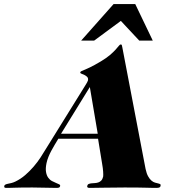

<svg xmlns="http://www.w3.org/2000/svg" viewBox="-144 -915 849 937"><path d="M516.1 -895 601.6 -716.8H535.6L445.8 -813L315.4 -716.8H252L410.2 -895ZM294.4 -490.2 153.8 -262.2H333ZM140.6 -237.8Q131.8 -223.1 123 -208.5Q114.3 -193.8 106.4 -179.2Q98.6 -164.6 92.5 -149.7Q86.4 -134.8 83 -119.1Q77.6 -92.8 80.6 -75.7Q83.5 -58.6 91.3 -47.9Q99.1 -37.1 109.6 -31.5Q120.1 -25.9 129.4 -22.2Q138.7 -18.6 144.8 -15.4Q150.9 -12.2 149.4 -6.8Q148.4 -1 143.6 0.5Q138.7 2 131.8 2Q102.5 2 73.7 1Q44.9 0 14.6 0Q-13.7 0 -33.9 0.2Q-54.2 0.5 -69.1 1Q-84 1.5 -94.2 1.7Q-104.5 2 -113.3 2Q-119.1 2 -121.8 0Q-124.5 -2 -123 -7.8Q-122.1 -12.2 -117.4 -14.4Q-112.8 -16.6 -105.5 -18.1Q-98.1 -19.5 -88.9 -21.7Q-79.6 -23.9 -69.3 -28.8Q-43 -41.5 -20.5 -61Q2 -80.6 20.5 -102.3Q39.1 -124 53.2 -145.5Q67.4 -167 76.7 -183.1L273.4 -500Q277.8 -507.3 281 -512.7Q284.2 -518.1 285.2 -522Q287.6 -533.2 281.7 -539.3Q275.9 -545.4 268.1 -549.1Q260.3 -552.7 253.7 -555.2Q247.1 -557.6 247.6 -561Q248.5 -565.4 252 -567.1Q255.4 -568.8 265.6 -573Q275.9 -577.1 295.4 -586.4Q314.9 -595.7 347.7 -615.2Q375.5 -631.8 392.8 -646.7Q410.2 -661.6 420.4 -673.1Q430.7 -684.6 436 -691.4Q441.4 -698.2 445.3 -698.2Q449.7 -698.2 450.7 -694.1Q451.7 -689.9 453.1 -683.1L566.4 -90.8Q571.3 -67.9 578.9 -54.4Q586.4 -41 595 -33.7Q603.5 -26.4 612.1 -23.9Q620.6 -21.5 627.2 -20Q633.8 -18.6 637.5 -16.4Q641.1 -14.2 639.6 -7.8Q638.7 -2.4 634 -0.2Q629.4 2 618.7 2Q608.4 2 595.7 1.7Q583 1.5 565.2 1Q547.4 0.5 522.5 0.2Q497.6 0 462.9 0Q404.8 0 364.7 1Q324.7 2 293 2Q279.3 2 281.7 -7.8Q283.2 -14.6 288.8 -17.1Q294.4 -19.5 302 -20.3Q309.6 -21 318.6 -21.5Q327.6 -22 335.7 -24.7Q343.8 -27.3 350.1 -33.9Q356.4 -40.5 359.4 -53.2Q360.4 -60.1 359.4 -76.7Q358.4 -93.3 354.5 -115.2L334.5 -237.8Z"/></svg>

Font: XB Zar
Style: Bold Italic
Weight: 700
Italic angle: -12°
Designer: Behnam
Foundry: Irmug
Version: Version 8.005 2009